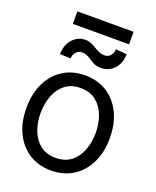

<svg xmlns="http://www.w3.org/2000/svg" viewBox="-160 -966 871 1071"><g transform="rotate(20 275.0 -430.5)"><path d="M274.4 11.7Q200.7 11.7 145 -23.4Q89.4 -58.6 58.3 -122.1Q27.3 -185.5 27.3 -269.5Q27.3 -355 58.3 -418.7Q89.4 -482.4 145 -517.6Q200.7 -552.7 274.4 -552.7Q348.6 -552.7 404.3 -517.6Q460 -482.4 491.2 -418.7Q522.5 -355 522.5 -269.5Q522.5 -185.5 491.2 -122.1Q460 -58.6 404.3 -23.4Q348.6 11.7 274.4 11.7ZM274.4 -63.5Q331.1 -63.5 367.2 -92.3Q403.3 -121.1 420.9 -168.2Q438.5 -215.3 438.5 -269.5Q438.5 -324.7 420.9 -372.1Q403.3 -419.4 367.2 -448.5Q331.1 -477.5 274.4 -477.5Q218.8 -477.5 182.6 -448.5Q146.5 -419.4 128.9 -372.1Q111.3 -324.7 111.3 -269.5Q111.3 -215.3 128.9 -168.2Q146.5 -121.1 182.6 -92.3Q218.8 -63.5 274.4 -63.5ZM384.8 -748 450.2 -742.2Q450.2 -705.6 435.5 -678.5Q420.9 -651.4 396.7 -636.5Q372.6 -621.6 342.8 -621.1Q317.9 -621.1 301.8 -628.2Q285.6 -635.3 272.7 -644.3Q259.8 -653.3 245.8 -660.2Q231.9 -667 211.9 -667Q192.4 -667 178.5 -650.6Q164.6 -634.3 165 -613.3L100.6 -616.2Q101.1 -652.3 115.2 -679.9Q129.4 -707.5 153.6 -723.4Q177.7 -739.3 207 -739.3Q227.5 -739.3 243.2 -732.4Q258.8 -725.6 272.9 -716.6Q287.1 -707.5 302.5 -700.9Q317.9 -694.3 336.9 -694.3Q356.9 -693.8 370.8 -709.7Q384.8 -725.6 384.8 -748ZM444.3 -873V-798.8H110.4V-873Z"/></g></svg>

Font: Inter Tight
Style: Regular
Weight: 400
Designer: Rasmus Andersson
Foundry: rsms
Version: Version 3.002